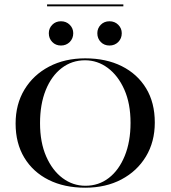

<svg xmlns="http://www.w3.org/2000/svg" viewBox="-20 -850 783 881"><path d="M371 11.3Q275 11.3 203.2 -24.6Q131.5 -60.5 91.5 -126.6Q51.6 -192.7 51.6 -283.1Q51.6 -371.8 92.3 -439.1Q133.1 -506.5 205.2 -544.4Q277.4 -582.3 371 -582.3Q466.9 -582.3 538.7 -546.4Q610.5 -510.5 650.4 -444.8Q690.3 -379 690.3 -287.9Q690.3 -199.2 649.6 -131.9Q608.9 -64.5 537.1 -26.6Q465.3 11.3 371 11.3ZM371.8 2.4Q433.1 2.4 479.4 -33.5Q525.8 -69.4 552.4 -134.7Q579 -200 579 -286.3Q579 -375 550.4 -439.1Q521.8 -503.2 474.6 -538.3Q427.4 -573.4 370.2 -573.4Q309.7 -573.4 262.9 -537.5Q216.1 -501.6 189.9 -436.7Q163.7 -371.8 163.7 -284.7Q163.7 -196.8 191.9 -132.3Q220.2 -67.7 267.3 -32.7Q314.5 2.4 371.8 2.4ZM259.7 -641.1Q235.5 -641.1 219.8 -657.3Q204 -673.4 204 -697.6Q204 -720.2 219.8 -736.3Q235.5 -752.4 259.7 -752.4Q283.9 -752.4 300 -736.3Q316.1 -720.2 316.1 -697.6Q316.1 -673.4 300 -657.3Q283.9 -641.1 259.7 -641.1ZM482.3 -641.1Q458.1 -641.1 442.3 -657.3Q426.6 -673.4 426.6 -697.6Q426.6 -720.2 442.3 -736.3Q458.1 -752.4 482.3 -752.4Q506.5 -752.4 522.6 -736.3Q538.7 -720.2 538.7 -697.6Q538.7 -673.4 522.6 -657.3Q506.5 -641.1 482.3 -641.1ZM196 -821V-829.8H546V-821Z"/></svg>

Font: Playfair 144pt SemiExpanded SemiBold
Style: Regular
Weight: 600
Width: 6
Designer: Claus Eggers Sørensen
Foundry: Claus Eggers Sørensen
Version: Version 2.203